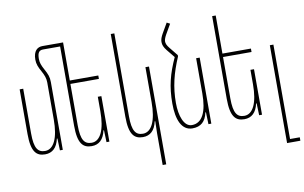

<svg xmlns="http://www.w3.org/2000/svg" viewBox="-95 -960 2182 1380"><g transform="rotate(-10 996.0 -269.5)"><path d="M299 -495C299 -532 290 -554 268 -594C251 -625 243 -647 243 -673C243 -716 254 -735 284 -735H409V-156C409 -25 446 10 509 10C562 10 597 -22 611 -87H615L618 0H639V-332H613V-226C613 -93 577 -14 513 -14C461 -14 435 -46 435 -155V-457H643V-482H435V-760H284C248 -760 217 -737 217 -672C217 -640 228 -615 246 -583C264 -550 273 -527 273 -496V-226C273 -93 237 -14 173 -14C121 -14 95 -46 95 -155V-482H69V-156C69 -25 106 10 169 10C222 10 257 -22 271 -87H275L278 0H299Z M1013 232V-482H987V-226C987 -93 951 -14 887 -14C835 -14 809 -46 809 -155V-760H783V-156C783 -25 820 10 883 10C936 10 971 -22 985 -87H989C988 -58 987 -30 987 -1V232Z M1231 -527 1181 -589C1164 -610 1158 -624 1158 -640C1158 -653 1165 -670 1175 -688L1216 -759L1193 -771L1152 -700C1138 -675 1132 -658 1132 -640C1132 -619 1139 -601 1159 -576L1207 -517C1156 -405 1132 -317 1132 -190C1132 -74 1165 10 1244 10C1306 10 1341 -22 1355 -87H1359L1362 0H1383V-482H1357V-226C1357 -93 1321 -14 1244 -14C1186 -14 1158 -98 1158 -190C1158 -308 1183 -405 1231 -517Z M1753 -332H1727V-226C1727 -93 1691 -14 1627 -14C1575 -14 1549 -46 1549 -155V-457H1757V-482H1549V-760H1523V-156C1523 -25 1560 10 1623 10C1676 10 1711 -22 1725 -87H1729L1732 0H1753Z M1895 232H1992V207H1921V-482H1895Z"/></g></svg>

Font: Noto Sans Armenian ExtraCondensed Thin
Style: Regular
Weight: 100
Width: 2
Designer: Monotype Design Team
Foundry: Monotype Imaging Inc.
Version: Version 2.008